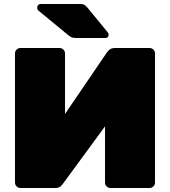

<svg xmlns="http://www.w3.org/2000/svg" viewBox="-20 -940 850 960"><path d="M82 0Q71 0 63 -8Q55 -16 55 -27V-673Q55 -684 63 -692Q71 -700 82 -700H278Q289 -700 297 -692Q305 -684 305 -673V-370L514 -677Q521 -688 531 -694Q541 -700 555 -700H728Q739 -700 747 -692Q755 -684 755 -673V-27Q755 -16 747 -8Q739 0 728 0H532Q521 0 513 -8Q505 -16 505 -27V-308L296 -23Q290 -14 281 -7Q272 0 255 0ZM360 -750Q344 -750 335 -755Q326 -760 318 -767L171 -888Q166 -893 166 -900Q166 -920 185 -920H381Q392 -920 399.5 -917Q407 -914 418 -901L518 -779Q523 -774 523 -766Q523 -750 507 -750Z"/></svg>

Font: Rubik Black
Style: Regular
Weight: 900
Designer: Hubert and Fischer
Foundry: Hubert and Fischer
Version: Version 2.300;gftools[0.9.30]